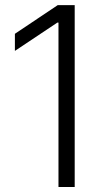

<svg xmlns="http://www.w3.org/2000/svg" viewBox="-20 -748 399 768"><path d="M278.8 -727.5V0H213.9V-657.7H209.5L39.6 -544.4V-612.8L210.9 -727.5Z"/></svg>

Font: Inter Tight Light
Style: Regular
Weight: 300
Designer: Rasmus Andersson
Foundry: rsms
Version: Version 3.004